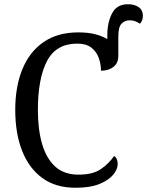

<svg xmlns="http://www.w3.org/2000/svg" viewBox="-20 -877 695 907"><path d="M337 10Q243 10 180 -36Q117 -82 84.5 -164.5Q52 -247 52 -358Q52 -467 85.5 -549.5Q119 -632 185.5 -678Q252 -724 350 -724Q395 -724 429 -715.5Q463 -707 487 -692V-711Q487 -771 509.5 -814Q532 -857 584 -857Q616 -857 635.5 -843Q655 -829 655 -802Q655 -790 651 -780.5Q647 -771 641 -765Q629 -773 618 -777Q607 -781 592 -781Q569 -781 554 -765Q539 -749 539 -705V-613Q539 -579 516 -561Q493 -543 457 -543Q457 -574 446.5 -603.5Q436 -633 411.5 -652Q387 -671 345 -671Q245 -671 202 -588.5Q159 -506 159 -358Q159 -265 179 -196.5Q199 -128 241 -90Q283 -52 351 -52Q419 -52 457 -78.5Q495 -105 519 -140Q536 -129 536 -102Q536 -78 515 -52Q494 -26 450 -8Q406 10 337 10Z"/></svg>

Font: Noto Serif SemiCondensed
Style: Regular
Weight: 400
Width: 4
Designer: Monotype Design Team
Foundry: Monotype Imaging Inc.
Version: Version 2.013